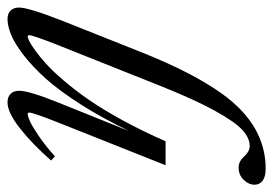

<svg xmlns="http://www.w3.org/2000/svg" viewBox="-154 -336 734 516"><g transform="rotate(-90 213.0 -78.0)"><path d="M26.9 0 142.1 -289.6Q168.5 -356.4 168.5 -366.7Q168.5 -370.6 164.6 -370.6Q158.7 -370.6 145 -364.5Q131.3 -358.4 105.2 -340.6Q79.1 -322.8 50.8 -297.4L39.6 -307.6Q82.5 -356.9 125.5 -390.9Q168.5 -424.8 195.8 -424.8Q210.4 -424.8 218.8 -416.5Q227.1 -408.2 227.1 -393.6Q227.1 -367.2 195.3 -288.1L118.7 -97.7Q153.3 -169.9 190.4 -228Q227.5 -286.1 259.8 -322Q292 -357.9 323.2 -381.8Q354.5 -405.8 377.9 -415.3Q401.4 -424.8 419.9 -424.8Q434.6 -424.8 442.6 -416.5Q450.7 -408.2 450.7 -393.6Q450.7 -367.7 414.1 -274.9L330.6 -64.9Q275.9 72.8 218.3 152.8Q134.3 269 17.6 269Q-3.4 269 -14.4 261Q-25.4 252.9 -25.4 239.3Q-25.4 223.6 -12.5 210Q0.5 196.3 21 196.3Q37.1 196.3 50.3 210.9Q64 226.1 78.6 226.1Q100.1 226.1 121.6 206.5Q143.1 187 172.9 133.3Q202.6 79.6 238.8 -10.7L347.2 -282.7Q376.5 -356.4 376.5 -366.7Q376.5 -370.6 372.6 -370.6Q369.6 -370.6 360.8 -366.5Q352.1 -362.3 335.7 -350.6Q319.3 -338.9 299.8 -321.3Q280.3 -303.7 254.9 -274.2Q229.5 -244.6 203.9 -207.8Q178.2 -170.9 148.4 -116.7Q118.7 -62.5 91.3 0Z"/></g></svg>

Font: Elstob 18pt
Style: Italic
Weight: 400
Italic angle: -20°
Designer: Peter S. Baker
Version: Version 1.015